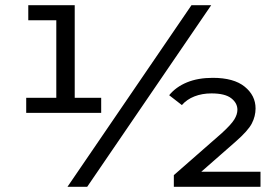

<svg xmlns="http://www.w3.org/2000/svg" viewBox="-20 -720 1074 740"><path d="M81 -285V-343H241L197 -297V-674L228 -642H89V-700H268V-297L224 -343H370V-285ZM240 0 718 -700H794L316 0ZM650 0V-45L835 -207Q871 -240 883 -259.5Q895 -279 895 -297Q895 -323 871 -341.5Q847 -360 795 -360Q759 -360 729.5 -348.5Q700 -337 681 -315L632 -353Q658 -385 700.5 -402.5Q743 -420 800 -420Q881 -420 923 -386Q965 -352 965 -302Q965 -272 950.5 -244Q936 -216 888 -174L726 -32L707 -58H984V0Z"/></svg>

Font: Montserrat Thin Medium
Style: Regular
Weight: 500
Version: Version 9.000